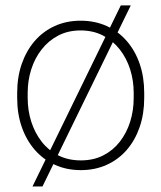

<svg xmlns="http://www.w3.org/2000/svg" viewBox="-20 -614 591 704"><path d="M459.5 -594.2 135.7 69.8H99.1L422.9 -594.2ZM43 -254.9V-273.4Q43 -331.5 59.8 -379.9Q76.7 -428.2 107.2 -463.6Q137.7 -499 180.7 -518.6Q223.6 -538.1 275.4 -538.1Q328.1 -538.1 371.1 -518.6Q414.1 -499 444.8 -463.6Q475.6 -428.2 492.2 -379.9Q508.8 -331.5 508.8 -273.4V-254.9Q508.8 -196.8 492.2 -148.4Q475.6 -100.1 445.1 -64.7Q414.6 -29.3 371.6 -9.8Q328.6 9.8 276.4 9.8Q224.1 9.8 181.2 -9.8Q138.2 -29.3 107.4 -64.7Q76.7 -100.1 59.8 -148.4Q43 -196.8 43 -254.9ZM81.5 -273.4V-254.9Q81.5 -209 94.7 -167.7Q107.9 -126.5 132.8 -94.5Q157.7 -62.5 193.8 -44.2Q230 -25.9 276.4 -25.9Q322.8 -25.9 358.6 -44.2Q394.5 -62.5 419.4 -94.5Q444.3 -126.5 457.3 -167.7Q470.2 -209 470.2 -254.9V-273.4Q470.2 -318.4 457.3 -359.4Q444.3 -400.4 419.2 -432.6Q394 -464.8 357.9 -483.6Q321.8 -502.4 275.4 -502.4Q229.5 -502.4 193.6 -483.6Q157.7 -464.8 132.6 -432.6Q107.4 -400.4 94.5 -359.4Q81.5 -318.4 81.5 -273.4Z"/></svg>

Font: Roboto ExtraLight
Style: Regular
Weight: 250
Designer: Christian Robertson
Foundry: Google
Version: Version 3.009; 2024